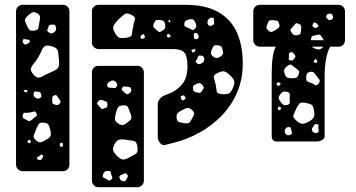

<svg xmlns="http://www.w3.org/2000/svg" viewBox="-20 -591 1486 802"><path d="M74 124Q63 124 55 116Q47 108 47 97V-544Q47 -555 55 -563Q63 -571 74 -571H243Q254 -571 262 -563Q270 -555 270 -544V97Q270 108 262 116Q254 124 243 124ZM135 -536Q123 -542 116 -539.5Q109 -537 99 -528Q89 -519 85.5 -512.5Q82 -506 88 -494Q95 -478 100 -469.5Q105 -461 123 -463Q139 -465 140.5 -475Q142 -485 145 -501Q148 -514 147 -521.5Q146 -529 135 -536ZM213 -480Q210 -488 205.5 -488Q201 -488 193 -488Q187 -488 185 -485Q183 -482 182 -477Q179 -470 177.5 -466Q176 -462 182 -457Q189 -452 194 -451.5Q199 -451 206 -456Q218 -465 213 -480ZM104 -420Q103 -425 99.5 -425Q96 -425 90 -426Q85 -427 81.5 -428Q78 -429 76 -424Q73 -418 74.5 -415Q76 -412 80 -408Q84 -404 86.5 -405Q89 -406 94 -408Q99 -411 102 -412.5Q105 -414 104 -420ZM192 -399Q174 -403 166 -397Q158 -391 153 -378Q148 -365 138 -349Q129 -334 120 -324Q111 -314 109 -304Q107 -294 119 -281Q130 -267 140 -267Q150 -267 161.5 -274Q173 -281 190 -288Q209 -296 218.5 -303Q228 -310 227 -331Q225 -359 222.5 -375.5Q220 -392 192 -399ZM89 -216 78 -214 84 -206 91 -205 96 -212ZM139 -208Q132 -208 128 -209Q124 -210 121 -203Q117 -192 127 -184Q138 -175 148 -182Q154 -186 153 -190Q152 -194 151 -200Q149 -207 139 -208ZM225 -181Q220 -187 217.5 -191Q215 -195 208 -193Q200 -191 199 -186.5Q198 -182 198 -174Q198 -166 198.5 -162Q199 -158 206 -155Q215 -152 219.5 -152Q224 -152 230 -159Q235 -166 232 -170Q229 -174 225 -181ZM132 -118Q127 -128 120.5 -125Q114 -122 103 -121Q92 -119 84.5 -120Q77 -121 75 -110Q73 -99 79.5 -96Q86 -93 96 -87Q103 -84 106.5 -86Q110 -88 116 -93Q124 -101 130.5 -104.5Q137 -108 132 -118ZM162 -79Q145 -80 141 -72Q137 -64 130 -49Q124 -34 121 -25Q118 -16 130 -5Q143 6 152 3Q161 0 175 -9Q188 -16 191 -23Q194 -30 191 -45Q187 -61 183 -69Q179 -77 162 -79ZM110 0 104 -8 95 -3 97 6 105 7ZM241 5 230 8V20L241 23L243 14ZM158 57Q153 53 150.5 55.5Q148 58 144 61Q140 64 137 65Q134 66 135 71Q137 76 139.5 76.5Q142 77 147 77Q154 77 156 71Q158 66 160 63Q162 60 158 57Z M667 15Q657 17 648 5.5Q639 -6 639 -17V-156Q639 -167 647.5 -177.5Q656 -188 666 -192L693 -203Q720 -214 741.5 -240Q763 -266 763 -315Q763 -353 751.5 -369.5Q740 -386 702 -386H391Q381 -386 372.5 -394Q364 -402 364 -413V-546Q364 -556 372.5 -563.5Q381 -571 391 -571H752Q840 -571 893 -540Q946 -509 970 -454Q994 -399 994 -326Q994 -260 970.5 -205Q947 -150 906 -108Q865 -66 814 -37.5Q763 -9 707 5ZM529 -529Q510 -539 500 -531.5Q490 -524 474 -509Q460 -494 454.5 -484Q449 -474 459 -456Q468 -437 479 -433.5Q490 -430 511 -434Q529 -436 530.5 -446.5Q532 -457 535 -474Q538 -495 543 -507.5Q548 -520 529 -529ZM867 -517Q855 -519 849 -507Q843 -495 851 -486Q856 -481 859.5 -482.5Q863 -484 870 -487Q874 -490 874.5 -492.5Q875 -495 874 -500Q873 -507 873.5 -511.5Q874 -516 867 -517ZM794 -501Q789 -509 784 -510.5Q779 -512 770 -510Q760 -507 755.5 -504Q751 -501 750 -492Q749 -482 754 -480Q759 -478 767 -474Q777 -470 782 -466.5Q787 -463 794 -471Q801 -479 800 -485Q799 -491 794 -501ZM641 -508Q632 -508 629 -504Q626 -500 622 -491Q619 -483 620.5 -479Q622 -475 629 -470Q637 -463 641.5 -459Q646 -455 655 -461Q666 -467 669 -473Q672 -479 669 -492Q666 -503 659.5 -505Q653 -507 641 -508ZM690 -508 684 -506V-499L691 -497ZM809 -443Q806 -449 803.5 -452Q801 -455 795 -453Q789 -452 789.5 -448Q790 -444 790 -438Q789 -430 795 -428Q802 -425 807 -431Q813 -438 809 -443ZM688 -448 680 -449 676 -441 683 -433 694 -439ZM581 -449 570 -444 566 -435 574 -427 586 -435ZM910 -382Q908 -393 903.5 -397Q899 -401 888 -402Q877 -403 873 -399Q869 -395 865 -385Q861 -375 861 -369Q861 -363 869 -356Q878 -349 884 -348.5Q890 -348 900 -354Q909 -360 911 -365.5Q913 -371 910 -382ZM797 -385 788 -386 779 -381 785 -371 794 -376ZM833 -348Q831 -354 828 -356Q825 -358 818 -359Q812 -360 809.5 -357Q807 -354 805 -349Q802 -341 798.5 -337Q795 -333 801 -328Q808 -322 812.5 -323Q817 -324 825 -328Q835 -334 833 -348ZM391 191Q380 191 372 183Q364 175 364 164V-289Q364 -300 372 -308Q380 -316 391 -316H554Q565 -316 573 -308Q581 -300 581 -289V164Q581 175 573 183Q565 191 554 191ZM940 -277Q925 -292 914 -293Q903 -294 885 -284Q870 -276 873.5 -265.5Q877 -255 881 -238Q884 -221 885 -210.5Q886 -200 903 -198Q923 -196 933.5 -199.5Q944 -203 952 -222Q961 -241 958.5 -252Q956 -263 940 -277ZM461 -251Q453 -258 442 -252Q435 -248 431 -245Q427 -242 428 -233Q430 -225 435 -225Q440 -225 449 -224Q456 -223 460 -223Q464 -223 467 -230Q471 -238 469 -241.5Q467 -245 461 -251ZM827 -234Q821 -241 817 -243Q813 -245 804 -242Q795 -238 790 -234.5Q785 -231 786 -221Q787 -211 792 -208.5Q797 -206 807 -204Q815 -202 818 -204.5Q821 -207 825 -213Q830 -220 831 -224Q832 -228 827 -234ZM510 -229Q502 -230 497.5 -230Q493 -230 490 -223Q487 -217 490.5 -214Q494 -211 499 -205Q504 -201 507.5 -198.5Q511 -196 517 -199Q524 -203 526.5 -207Q529 -211 528 -219Q526 -226 521.5 -227Q517 -228 510 -229ZM749 -193 735 -190 736 -178 745 -171 756 -180ZM429 -152Q429 -162 425.5 -165Q422 -168 413 -171Q404 -174 399 -173.5Q394 -173 388 -165Q383 -158 387.5 -154.5Q392 -151 397 -144Q401 -139 403.5 -137Q406 -135 412 -137Q420 -140 424.5 -142Q429 -144 429 -152ZM524 -120Q518 -135 514.5 -143.5Q511 -152 495 -151Q478 -150 473 -142.5Q468 -135 464 -119Q460 -102 460 -93Q460 -84 474 -75Q488 -66 496.5 -69.5Q505 -73 518 -84Q529 -92 529 -99.5Q529 -107 524 -120ZM784 -130Q772 -141 763.5 -140Q755 -139 741 -131Q727 -124 721.5 -118Q716 -112 718 -96Q721 -82 729.5 -80.5Q738 -79 752 -76Q763 -75 768.5 -77.5Q774 -80 779 -90Q786 -103 790 -111Q794 -119 784 -130ZM501 -8Q484 -10 475 -6.5Q466 -3 458 12Q450 28 452.5 37Q455 46 467 59Q480 71 489 74.5Q498 78 515 69Q535 59 546.5 52Q558 45 554 22Q551 -1 537.5 -2.5Q524 -4 501 -8ZM446 142Q443 134 442.5 128.5Q442 123 433 123Q423 123 418 126Q413 129 410 139Q407 148 412.5 150.5Q418 153 426 158Q431 162 435 163Q439 164 444 159Q450 155 449.5 151.5Q449 148 446 142ZM510 137Q505 132 501.5 133Q498 134 492 137Q485 140 481.5 142Q478 144 479 151Q481 163 494 166Q501 167 503.5 164.5Q506 162 509 156Q513 150 514 146Q515 142 510 137Z M1137 0Q1115 0 1115 -22V-286Q1115 -324 1119 -351.5Q1123 -379 1132 -396H1065Q1054 -396 1046 -404Q1038 -412 1038 -423V-544Q1038 -555 1046 -563Q1054 -571 1065 -571H1394Q1405 -571 1413 -563Q1421 -555 1421 -544V-423Q1421 -413 1414 -404.5Q1407 -396 1394 -396H1359Q1336 -353 1336 -272V-22Q1336 -12 1325 -6Q1314 0 1304 0ZM1371 -522Q1369 -528 1367 -531Q1365 -534 1359 -534Q1347 -535 1343 -525Q1341 -519 1343.5 -516.5Q1346 -514 1350 -510Q1357 -504 1365 -509Q1373 -514 1371 -522ZM1120 -507Q1110 -507 1105.5 -505Q1101 -503 1098 -493Q1093 -483 1093 -476.5Q1093 -470 1101 -463Q1110 -456 1116 -458Q1122 -460 1132 -466Q1141 -472 1145 -476.5Q1149 -481 1146 -492Q1143 -503 1137 -504.5Q1131 -506 1120 -507ZM1304 -493 1291 -498 1284 -483 1296 -473 1311 -480ZM1226 -492Q1218 -496 1214.5 -492.5Q1211 -489 1206 -482Q1199 -475 1195 -470.5Q1191 -466 1196 -458Q1202 -448 1207.5 -445Q1213 -442 1225 -445Q1235 -447 1236 -453.5Q1237 -460 1238 -471Q1239 -480 1237 -484.5Q1235 -489 1226 -492ZM1326 -434Q1321 -442 1317 -445Q1313 -448 1303 -445Q1292 -443 1286 -440.5Q1280 -438 1279 -426Q1279 -426 1279 -423H1333Q1332 -424 1331 -426Q1330 -428 1326 -434ZM1293 -389Q1307 -383 1315 -385Q1323 -387 1331 -396H1283Q1286 -392 1293 -389ZM1208 -366Q1204 -371 1201.5 -372.5Q1199 -374 1193 -372Q1187 -370 1187 -366.5Q1187 -363 1187 -358Q1187 -350 1186 -345.5Q1185 -341 1192 -339Q1200 -337 1203.5 -339.5Q1207 -342 1211 -349Q1215 -354 1213.5 -357.5Q1212 -361 1208 -366ZM1306 -337 1298 -345 1290 -336 1295 -328 1303 -329ZM1213 -308Q1204 -315 1198.5 -319.5Q1193 -324 1184 -318Q1172 -310 1168.5 -303Q1165 -296 1169 -283Q1173 -270 1180 -267Q1187 -264 1200 -264Q1213 -264 1218.5 -267Q1224 -270 1228 -282Q1232 -293 1227 -297Q1222 -301 1213 -308ZM1300 -277Q1293 -286 1288.5 -289.5Q1284 -293 1273 -290Q1263 -287 1261 -281Q1259 -275 1259 -264Q1259 -255 1262.5 -252Q1266 -249 1275 -246Q1288 -242 1295 -236.5Q1302 -231 1311 -242Q1319 -253 1313.5 -259.5Q1308 -266 1300 -277ZM1143 -248 1134 -242 1139 -233H1147L1153 -242ZM1181 -207Q1169 -210 1163 -208Q1157 -206 1150 -196Q1143 -187 1144 -181Q1145 -175 1152 -165Q1159 -156 1164.5 -153Q1170 -150 1181 -153Q1191 -157 1190.5 -163Q1190 -169 1190 -180Q1190 -191 1190.5 -197Q1191 -203 1181 -207ZM1252 -162Q1236 -164 1230.5 -158Q1225 -152 1218 -138Q1210 -121 1206 -111.5Q1202 -102 1215 -90Q1230 -75 1241 -74Q1252 -73 1270 -83Q1288 -93 1291.5 -103Q1295 -113 1291 -133Q1288 -151 1279 -155Q1270 -159 1252 -162ZM1146 -147 1140 -140 1142 -132 1150 -131 1155 -140ZM1304 -72Q1297 -74 1294 -70.5Q1291 -67 1287 -61Q1283 -54 1282.5 -50.5Q1282 -47 1286 -41Q1294 -32 1307 -37Q1312 -40 1311.5 -44Q1311 -48 1310 -54Q1309 -61 1310.5 -66Q1312 -71 1304 -72ZM1188 -60Q1175 -61 1171 -50Q1166 -38 1175 -30Q1185 -22 1196 -30Q1201 -33 1199.5 -36.5Q1198 -40 1197 -46Q1195 -52 1194.5 -56Q1194 -60 1188 -60Z"/></svg>

Font: Rubik Moonrocks
Style: Regular
Weight: 400
Designer: Hubert and Fischer, NaN
Foundry: Hubert and Fischer, NaN
Version: Version 2.200